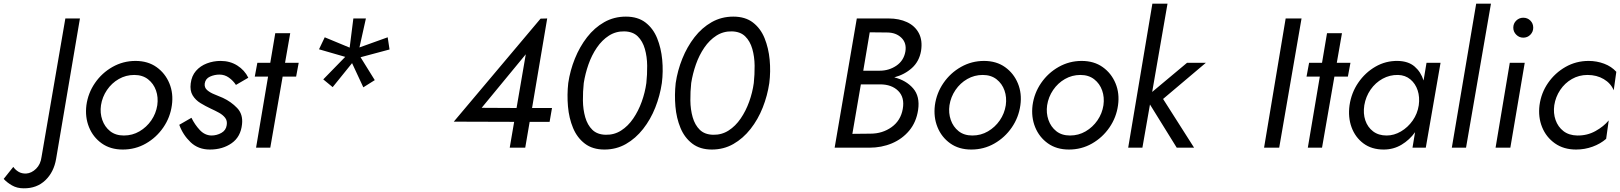

<svg xmlns="http://www.w3.org/2000/svg" viewBox="-184 -800 8776 1040"><path d="M-112 104 -164 169Q-147 188 -119.5 204Q-92 220 -56 220Q15 221 61.5 176.5Q108 132 120 60L249 -700H170L41 50Q36 90 11.5 114Q-13 138 -42 140Q-66 141 -83.5 130.5Q-101 120 -112 104Z M284 -230Q276 -166 298 -111.5Q320 -57 367 -23.5Q414 10 481 10Q549 10 606 -22.5Q663 -55 700.5 -109.5Q738 -164 747 -230Q756 -294 733.5 -348.5Q711 -403 664 -436.5Q617 -470 550 -470Q483 -470 425.5 -437.5Q368 -405 330.5 -350.5Q293 -296 284 -230ZM363 -230Q370 -275 395.5 -312.5Q421 -350 459.5 -372Q498 -394 543 -394Q588 -394 618 -370.5Q648 -347 661 -310Q674 -273 668 -230Q661 -185 635.5 -148Q610 -111 571.5 -88.5Q533 -66 487 -66Q442 -66 412.5 -89.5Q383 -113 370 -150.5Q357 -188 363 -230Z M853 -162 787 -124Q807 -69 848.5 -29.5Q890 10 953 10Q1022 10 1071 -24.5Q1120 -59 1127 -127Q1133 -181 1100.5 -215Q1068 -249 1023 -270Q1003 -279 978.5 -288.5Q954 -298 938 -312Q922 -326 925 -348Q929 -374 953.5 -385Q978 -396 1005 -396Q1033 -396 1056 -379.5Q1079 -363 1094 -340L1161 -379Q1141 -420 1101.5 -445Q1062 -470 1011 -470Q972 -470 936.5 -456.5Q901 -443 877.5 -416Q854 -389 849 -348Q844 -309 859.5 -283.5Q875 -258 902 -241.5Q929 -225 959 -211Q981 -201 1002 -189.5Q1023 -178 1035.5 -162Q1048 -146 1044 -122Q1040 -94 1015 -80Q990 -66 961 -66Q925 -67 898 -96Q871 -125 853 -162Z M1307 -620 1280 -460H1210L1196 -385H1268L1203 0H1280L1347 -385H1420L1434 -460H1360L1388 -620Z M1730 -700 1710 -542 1575 -598 1544 -533 1686 -492 1567 -370 1618 -328 1723 -458 1784 -327 1846 -366 1769 -490 1926 -532 1916 -598 1763 -543 1798 -700Z M2614 -215 2425 -216 2664 -506ZM2274 -141 2601 -140 2577 0H2661L2685 -140H2793L2806 -215H2698L2780 -700L2744 -699Z M2978 -350Q2986 -401 3003.5 -451Q3021 -501 3049 -542Q3077 -583 3114.5 -607Q3152 -631 3198 -630Q3244 -629 3270.5 -603Q3297 -577 3309 -535Q3321 -493 3321.5 -444.5Q3322 -396 3317 -350Q3310 -299 3292 -249Q3274 -199 3246 -158Q3218 -117 3180.5 -93Q3143 -69 3097 -70Q3051 -71 3024.5 -97Q2998 -123 2986 -165Q2974 -207 2973.5 -255.5Q2973 -304 2978 -350ZM2894 -350Q2887 -287 2892.5 -223.5Q2898 -160 2920 -107Q2942 -54 2984 -22Q3026 10 3090 10Q3154 10 3206.5 -20Q3259 -50 3299.5 -101.5Q3340 -153 3365.5 -217.5Q3391 -282 3401 -350Q3409 -413 3403 -476.5Q3397 -540 3375.5 -593Q3354 -646 3312.5 -678Q3271 -710 3206 -710Q3142 -710 3089 -680Q3036 -650 2996 -598.5Q2956 -547 2930 -482.5Q2904 -418 2894 -350Z M3560 -350Q3568 -401 3585.5 -451Q3603 -501 3631 -542Q3659 -583 3696.5 -607Q3734 -631 3780 -630Q3826 -629 3852.5 -603Q3879 -577 3891 -535Q3903 -493 3903.5 -444.5Q3904 -396 3899 -350Q3892 -299 3874 -249Q3856 -199 3828 -158Q3800 -117 3762.5 -93Q3725 -69 3679 -70Q3633 -71 3606.5 -97Q3580 -123 3568 -165Q3556 -207 3555.5 -255.5Q3555 -304 3560 -350ZM3476 -350Q3469 -287 3474.5 -223.5Q3480 -160 3502 -107Q3524 -54 3566 -22Q3608 10 3672 10Q3736 10 3788.5 -20Q3841 -50 3881.5 -101.5Q3922 -153 3947.5 -217.5Q3973 -282 3983 -350Q3991 -413 3985 -476.5Q3979 -540 3957.5 -593Q3936 -646 3894.5 -678Q3853 -710 3788 -710Q3724 -710 3671 -680Q3618 -650 3578 -598.5Q3538 -547 3512 -482.5Q3486 -418 3476 -350Z M4492 -417 4527 -625 4621 -624Q4669 -624 4698.5 -595.5Q4728 -567 4720 -520Q4711 -471 4671 -444Q4631 -417 4581 -417ZM4479 -343H4583Q4646 -343 4681.5 -307.5Q4717 -272 4706 -210Q4695 -147 4645.5 -111.5Q4596 -76 4531 -76L4433 -75ZM4660 -381Q4716 -396 4755.5 -431.5Q4795 -467 4805 -524Q4814 -581 4793 -620.5Q4772 -660 4729 -680Q4686 -700 4629 -700H4457L4337 0H4525Q4591 0 4647 -23.5Q4703 -47 4741 -92.5Q4779 -138 4789 -204Q4800 -278 4762 -321.5Q4724 -365 4660 -381Z M4880 -230Q4872 -166 4894 -111.5Q4916 -57 4963 -23.5Q5010 10 5077 10Q5145 10 5202 -22.5Q5259 -55 5296.5 -109.5Q5334 -164 5343 -230Q5352 -294 5329.5 -348.5Q5307 -403 5260 -436.5Q5213 -470 5146 -470Q5079 -470 5021.5 -437.5Q4964 -405 4926.5 -350.5Q4889 -296 4880 -230ZM4959 -230Q4966 -275 4991.5 -312.5Q5017 -350 5055.5 -372Q5094 -394 5139 -394Q5184 -394 5214 -370.5Q5244 -347 5257 -310Q5270 -273 5264 -230Q5257 -185 5231.5 -148Q5206 -111 5167.5 -88.5Q5129 -66 5083 -66Q5038 -66 5008.5 -89.5Q4979 -113 4966 -150.5Q4953 -188 4959 -230Z M5409 -230Q5401 -166 5423 -111.5Q5445 -57 5492 -23.5Q5539 10 5606 10Q5674 10 5731 -22.5Q5788 -55 5825.5 -109.5Q5863 -164 5872 -230Q5881 -294 5858.5 -348.5Q5836 -403 5789 -436.5Q5742 -470 5675 -470Q5608 -470 5550.5 -437.5Q5493 -405 5455.5 -350.5Q5418 -296 5409 -230ZM5488 -230Q5495 -275 5520.5 -312.5Q5546 -350 5584.5 -372Q5623 -394 5668 -394Q5713 -394 5743 -370.5Q5773 -347 5786 -310Q5799 -273 5793 -230Q5786 -185 5760.5 -148Q5735 -111 5696.5 -88.5Q5658 -66 5612 -66Q5567 -66 5537.5 -89.5Q5508 -113 5495 -150.5Q5482 -188 5488 -230Z M6246 -460 6057 -302 6140 -780H6058L5927 0H6004L6045 -234L6190 0H6284L6116 -264L6348 -460Z M6780 -700 6663 0H6745L6866 -700Z M7004 -620 6977 -460H6907L6893 -385H6965L6900 0H6977L7044 -385H7117L7131 -460H7057L7085 -620Z M7126 -230Q7117 -165 7137 -110.5Q7157 -56 7201.5 -23Q7246 10 7311 10Q7364 10 7407.5 -16Q7451 -42 7481 -84L7467 0H7539L7619 -460H7543L7527 -364Q7512 -411 7478 -440Q7444 -469 7387 -470Q7322 -471 7266.5 -439Q7211 -407 7173.5 -352.5Q7136 -298 7126 -230ZM7206 -230Q7214 -277 7240 -314.5Q7266 -352 7305 -373.5Q7344 -395 7389 -394Q7428 -393 7455.5 -370Q7483 -347 7495 -310.5Q7507 -274 7501 -230Q7494 -184 7468 -147Q7442 -110 7404.5 -88Q7367 -66 7327 -66Q7283 -66 7253.5 -88.5Q7224 -111 7211.5 -148Q7199 -185 7206 -230Z M7812 -780 7680 0H7757L7892 -780Z M8013 -650Q8013 -628 8029 -612Q8045 -596 8067 -596Q8090 -596 8105.5 -612Q8121 -628 8121 -650Q8121 -673 8105.5 -688.5Q8090 -704 8067 -704Q8045 -704 8029 -688.5Q8013 -673 8013 -650ZM7994 -460 7917 0H7997L8075 -460Z M8235 -230Q8242 -275 8267 -312.5Q8292 -350 8330.5 -372Q8369 -394 8415 -394Q8465 -394 8503 -371.5Q8541 -349 8557 -311L8571 -411Q8545 -440 8505 -455Q8465 -470 8421 -470Q8353 -470 8296 -437.5Q8239 -405 8201.5 -351Q8164 -297 8155 -230Q8147 -166 8169 -111.5Q8191 -57 8238.5 -23.5Q8286 10 8353 10Q8400 10 8442.5 -5.5Q8485 -21 8516 -48L8530 -148Q8503 -115 8458 -90Q8413 -65 8359 -66Q8314 -67 8284.5 -90Q8255 -113 8242 -150Q8229 -187 8235 -230Z"/></svg>

Font: Jost* 400 Book Italic
Style: Italic
Weight: 400
Italic angle: -10°
Version: Version 3.200; ttfautohint (v0.97) -l 8 -r 50 -G 200 -x 14 -